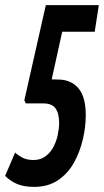

<svg xmlns="http://www.w3.org/2000/svg" viewBox="-33 -720 406 750"><path d="M-13 -33 26 -124Q39 -112 56 -103.5Q73 -95 98 -95Q126 -95 145.5 -110Q165 -125 176.5 -147.5Q188 -170 193 -195Q198 -220 198 -239Q198 -277 184 -296.5Q170 -316 137 -316H68L62 -328L146 -700H353L337 -596H210L169 -410L203 -409Q249 -406 275.5 -372.5Q302 -339 302 -270Q302 -224 290.5 -175Q279 -126 255.5 -84Q232 -42 193.5 -16Q155 10 100 10Q61 10 34.5 -1Q8 -12 -13 -33Z"/></svg>

Font: Georama ExtraCondensed SemiBold
Style: Italic
Weight: 600
Width: 2
Italic angle: -9°
Designer: Jean-Baptiste Levee
Foundry: Production Type
Version: Version 1.000